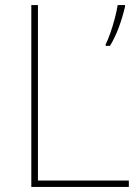

<svg xmlns="http://www.w3.org/2000/svg" viewBox="-20 -734 546 754"><path d="M103 0V-714H129V-25H486V0ZM471 -708Q462 -669 447.5 -629Q433 -589 412 -554H395V-560Q403 -575 413 -603.5Q423 -632 431 -662.5Q439 -693 442 -714H471Z"/></svg>

Font: Noto Sans Myanmar Thin
Style: Regular
Weight: 100
Designer: Monotype Design Team
Foundry: Monotype Imaging Inc.
Version: Version 2.107; ttfautohint (v1.8.4.7-5d5b)